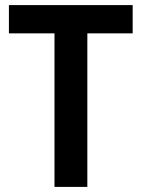

<svg xmlns="http://www.w3.org/2000/svg" viewBox="-20 -734 557 754"><path d="M323 0H194V-603H15V-714H501V-603H323Z"/></svg>

Font: Noto Sans Bengali SemiCondensed SemiBold
Style: Regular
Weight: 600
Width: 4
Designer: Joana Ranito - Universal Thirst; Jelle Bosma - Monotype Design Team
Foundry: Universal Thirst ehf.
Version: Version 3.000; ttfautohint (v1.8.4.7-5d5b)